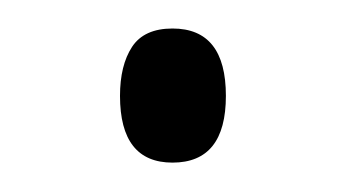

<svg xmlns="http://www.w3.org/2000/svg" viewBox="-20 -105 237 132"><path d="M62.5 -39.1Q62.5 -60.1 70.8 -72.8Q79.1 -85.4 98.6 -85.4Q135.3 -85.4 135.3 -39.1Q135.3 6.8 98.6 6.8Q62.5 6.8 62.5 -39.1Z"/></svg>

Font: Open Sans Condensed Light
Style: Regular
Weight: 300
Width: 3
Designer: Monotype Design Team
Foundry: Monotype Imaging Inc.
Version: Version 3.003; ttfautohint (v1.8.4)